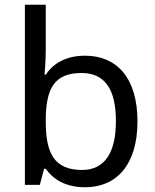

<svg xmlns="http://www.w3.org/2000/svg" viewBox="-20 -780 655 810"><path d="M173 -575V-760H85V0H148L166 -68H173C203 -25 255 10 339 10C471 10 560 -84 560 -268C560 -452 472 -545 339 -545C255 -545 203 -510 173 -465H168C170 -487 173 -530 173 -575ZM324 -472C422 -472 469 -404 469 -269C469 -136 422 -63 326 -63C208 -63 173 -135 173 -267V-271C173 -408 210 -472 324 -472Z"/></svg>

Font: Noto Sans Runic
Style: Regular
Weight: 400
Designer: Monotype Design Team
Foundry: Monotype Imaging Inc.
Version: Version 2.002